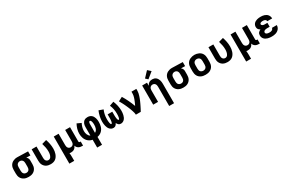

<svg xmlns="http://www.w3.org/2000/svg" viewBox="207 -2538 6786 4514"><g transform="rotate(-30 3600.0 -281.0)"><path d="M299 8Q269 8 239.5 3Q210 -2 183 -14.5Q156 -27 133.5 -47.5Q111 -68 96.5 -94.5Q82 -121 76.5 -150.5Q71 -180 71 -210V-310Q71 -339 76 -367Q81 -395 94 -421Q107 -447 127.5 -467.5Q148 -488 173.5 -501Q199 -514 227 -521Q255 -528 284 -528Q288 -528 292 -528Q296 -528 300 -528L582 -520V-410L471 -413Q483 -404 492.5 -392.5Q502 -381 509 -367.5Q516 -354 518.5 -339.5Q521 -325 521 -310V-210Q521 -180 515.5 -151Q510 -122 496.5 -96Q483 -70 461.5 -49Q440 -28 413.5 -15Q387 -2 358 3Q329 8 299 8ZM299 -102Q319 -102 338 -110Q357 -118 368.5 -134Q380 -150 384.5 -170Q389 -190 389 -210V-310Q389 -329 385 -348Q381 -367 370.5 -382.5Q360 -398 343 -407.5Q326 -417 307 -418H300Q298 -418 296.5 -418Q295 -418 294 -418Q274 -418 255.5 -409Q237 -400 224.5 -384.5Q212 -369 207.5 -349.5Q203 -330 203 -310V-210Q203 -190 208 -169.5Q213 -149 226 -133Q239 -117 258.5 -109.5Q278 -102 299 -102Z M896 8Q867 8 838 2.5Q809 -3 783 -16Q757 -29 736.5 -50Q716 -71 702.5 -97Q689 -123 684 -152Q679 -181 679 -210V-520H811V-210Q811 -191 815 -171.5Q819 -152 830 -136Q841 -120 858.5 -111Q876 -102 896 -102Q915 -102 932.5 -111Q950 -120 961 -135.5Q972 -151 979 -169Q986 -187 990 -205.5Q994 -224 995.5 -243Q997 -262 997 -281Q997 -338 986 -394Q975 -450 958 -504L1083 -539Q1104 -477 1116.5 -412.5Q1129 -348 1129 -282Q1129 -247 1124 -212Q1119 -177 1107.5 -144Q1096 -111 1076.5 -81Q1057 -51 1029 -30Q1001 -9 966 -0.5Q931 8 896 8Z M1279 215V-520H1411V-210Q1411 -190 1415.5 -170.5Q1420 -151 1431.5 -135Q1443 -119 1461.5 -110.5Q1480 -102 1500 -102Q1520 -102 1538.5 -110.5Q1557 -119 1568.5 -135Q1580 -151 1584.5 -170.5Q1589 -190 1589 -210V-520H1721V-132Q1721 -126 1722.5 -120Q1724 -114 1728.5 -110Q1733 -106 1739 -104Q1745 -102 1751 -102H1770V8H1751Q1725 8 1700 3.5Q1675 -1 1653 -13.5Q1631 -26 1615 -46.5Q1599 -67 1593 -92Q1584 -70 1569.5 -50.5Q1555 -31 1535.5 -17.5Q1516 -4 1493 2Q1470 8 1446 8Q1435 8 1424.5 7Q1414 6 1404 3Q1408 29 1409.5 55Q1411 81 1411 107V215Z M2034 215V2Q2003 -3 1974.5 -16.5Q1946 -30 1922 -50Q1898 -70 1880.5 -96.5Q1863 -123 1852 -152.5Q1841 -182 1836 -213Q1831 -244 1831 -275Q1831 -339 1849 -401.5Q1867 -464 1898 -520L2008 -469Q1985 -425 1971 -376Q1957 -327 1957 -276Q1957 -252 1961 -228Q1965 -204 1974.5 -181.5Q1984 -159 1999.5 -140Q2015 -121 2037 -110V-343Q2037 -366 2040.5 -388Q2044 -410 2052.5 -431Q2061 -452 2075 -469.5Q2089 -487 2108.5 -499Q2128 -511 2150 -515.5Q2172 -520 2195 -520Q2222 -520 2248.5 -512Q2275 -504 2296 -487Q2317 -470 2331.5 -446Q2346 -422 2354 -396Q2362 -370 2365.5 -343Q2369 -316 2369 -288Q2369 -256 2365 -223.5Q2361 -191 2351 -160.5Q2341 -130 2323.5 -102Q2306 -74 2281.5 -52.5Q2257 -31 2227.5 -17.5Q2198 -4 2166 2V215ZM2163 -111Q2186 -122 2202.5 -143Q2219 -164 2228 -188.5Q2237 -213 2240 -238.5Q2243 -264 2243 -290Q2243 -302 2242 -314Q2241 -326 2239.5 -338Q2238 -350 2235.5 -362Q2233 -374 2228.5 -385Q2224 -396 2215.5 -405.5Q2207 -415 2195 -415Q2184 -415 2177 -405.5Q2170 -396 2167.5 -385.5Q2165 -375 2164 -364.5Q2163 -354 2163 -343Z M2802 8Q2785 8 2768.5 3Q2752 -2 2739 -13Q2726 -24 2716.5 -38.5Q2707 -53 2700 -68Q2693 -53 2683.5 -38.5Q2674 -24 2661 -13Q2648 -2 2631.5 3Q2615 8 2598 8Q2570 8 2544 -4.5Q2518 -17 2499.5 -38Q2481 -59 2469.5 -85Q2458 -111 2451.5 -138.5Q2445 -166 2442 -194Q2439 -222 2439 -250Q2439 -322 2454.5 -392Q2470 -462 2498 -528L2614 -487Q2589 -431 2577 -370.5Q2565 -310 2565 -249Q2565 -241 2565.5 -233Q2566 -225 2566 -216.5Q2566 -208 2566.5 -200Q2567 -192 2568 -184Q2569 -176 2570 -167.5Q2571 -159 2572.5 -151Q2574 -143 2576 -135Q2578 -127 2580.5 -119.5Q2583 -112 2588 -104.5Q2593 -97 2601 -97Q2608 -97 2613 -103.5Q2618 -110 2620.5 -116.5Q2623 -123 2625 -130Q2627 -137 2628.5 -144Q2630 -151 2631 -158.5Q2632 -166 2633 -173Q2634 -180 2634.5 -187.5Q2635 -195 2635.5 -202Q2636 -209 2636.5 -216.5Q2637 -224 2637 -231Q2637 -238 2637 -245.5Q2637 -253 2637 -260V-338H2763V-260Q2763 -253 2763 -245.5Q2763 -238 2763 -231Q2763 -224 2763.5 -216.5Q2764 -209 2764.5 -202Q2765 -195 2765.5 -187.5Q2766 -180 2767 -173Q2768 -166 2769 -158.5Q2770 -151 2771.5 -144Q2773 -137 2775 -130Q2777 -123 2779.5 -116.5Q2782 -110 2787 -103.5Q2792 -97 2799 -97Q2807 -97 2812 -104.5Q2817 -112 2819.5 -119.5Q2822 -127 2824 -135Q2826 -143 2827.5 -151Q2829 -159 2830 -167.5Q2831 -176 2832 -184Q2833 -192 2833.5 -200Q2834 -208 2834 -216.5Q2834 -225 2834.5 -233Q2835 -241 2835 -249Q2835 -310 2823 -370.5Q2811 -431 2786 -487L2902 -528Q2930 -462 2945.5 -392Q2961 -322 2961 -250Q2961 -222 2958 -194Q2955 -166 2948.5 -138.5Q2942 -111 2930.5 -85Q2919 -59 2900.5 -38Q2882 -17 2856 -4.5Q2830 8 2802 8Z M3209 0Q3209 -25 3202.5 -50Q3196 -75 3188.5 -99.5Q3181 -124 3172.5 -148Q3164 -172 3154.5 -195.5Q3145 -219 3135 -242.5Q3125 -266 3114.5 -289Q3104 -312 3093 -335Q3082 -358 3070 -381Q3058 -404 3045.5 -426Q3033 -448 3020 -470L3132 -528Q3157 -488 3179.5 -446Q3202 -404 3222.5 -361Q3243 -318 3261.5 -274.5Q3280 -231 3296 -187Q3307 -209 3317.5 -231.5Q3328 -254 3337.5 -277Q3347 -300 3356 -323Q3365 -346 3372 -370Q3379 -394 3384 -418.5Q3389 -443 3389 -468V-520H3521V-468Q3521 -436 3514 -405Q3507 -374 3498 -344Q3489 -314 3477.5 -284.5Q3466 -255 3453.5 -226Q3441 -197 3427.5 -168.5Q3414 -140 3400 -112Q3386 -84 3371.5 -56Q3357 -28 3341 0Z M3989 215V-310Q3989 -330 3984.5 -349.5Q3980 -369 3968.5 -385Q3957 -401 3938.5 -409.5Q3920 -418 3900 -418Q3880 -418 3861.5 -409.5Q3843 -401 3831.5 -385Q3820 -369 3815.5 -349.5Q3811 -330 3811 -310V0H3679V-520H3811V-437Q3821 -458 3835 -475.5Q3849 -493 3868 -505.5Q3887 -518 3909.5 -523Q3932 -528 3954 -528Q3980 -528 4005.5 -521Q4031 -514 4051 -497.5Q4071 -481 4085 -459Q4099 -437 4107 -412.5Q4115 -388 4118 -362Q4121 -336 4121 -310V215ZM3880 -572 3819 -628 3959 -777 4041 -703Z M4499 8Q4469 8 4439.5 3Q4410 -2 4383 -14.5Q4356 -27 4333.5 -47.5Q4311 -68 4296.5 -94.5Q4282 -121 4276.5 -150.5Q4271 -180 4271 -210V-310Q4271 -339 4276 -367Q4281 -395 4294 -421Q4307 -447 4327.5 -467.5Q4348 -488 4373.5 -501Q4399 -514 4427 -521Q4455 -528 4484 -528Q4488 -528 4492 -528Q4496 -528 4500 -528L4782 -520V-410L4671 -413Q4683 -404 4692.5 -392.5Q4702 -381 4709 -367.5Q4716 -354 4718.5 -339.5Q4721 -325 4721 -310V-210Q4721 -180 4715.5 -151Q4710 -122 4696.5 -96Q4683 -70 4661.5 -49Q4640 -28 4613.5 -15Q4587 -2 4558 3Q4529 8 4499 8ZM4499 -102Q4519 -102 4538 -110Q4557 -118 4568.5 -134Q4580 -150 4584.5 -170Q4589 -190 4589 -210V-310Q4589 -329 4585 -348Q4581 -367 4570.5 -382.5Q4560 -398 4543 -407.5Q4526 -417 4507 -418H4500Q4498 -418 4496.5 -418Q4495 -418 4494 -418Q4474 -418 4455.5 -409Q4437 -400 4424.5 -384.5Q4412 -369 4407.5 -349.5Q4403 -330 4403 -310V-210Q4403 -190 4408 -169.5Q4413 -149 4426 -133Q4439 -117 4458.5 -109.5Q4478 -102 4499 -102Z M5100 8Q5070 8 5040 3Q5010 -2 4983 -14.5Q4956 -27 4933.5 -47.5Q4911 -68 4897 -94.5Q4883 -121 4877 -150.5Q4871 -180 4871 -210V-310Q4871 -340 4877 -369.5Q4883 -399 4897 -425.5Q4911 -452 4933.5 -472.5Q4956 -493 4983.5 -505.5Q5011 -518 5040.5 -524.5Q5070 -531 5100 -531Q5130 -531 5159.5 -524.5Q5189 -518 5216.5 -505.5Q5244 -493 5266.5 -472.5Q5289 -452 5303 -425.5Q5317 -399 5323 -369.5Q5329 -340 5329 -310V-210Q5329 -180 5323 -150.5Q5317 -121 5303 -94.5Q5289 -68 5266.5 -47.5Q5244 -27 5217 -14.5Q5190 -2 5160 3Q5130 8 5100 8ZM5100 -102Q5121 -102 5140.5 -109.5Q5160 -117 5173.5 -133Q5187 -149 5192 -169Q5197 -189 5197 -210V-310Q5197 -331 5191.5 -351.5Q5186 -372 5173 -387.5Q5160 -403 5139.5 -410.5Q5119 -418 5099 -418Q5078 -418 5058.5 -410Q5039 -402 5026 -386.5Q5013 -371 5008 -350.5Q5003 -330 5003 -310V-210Q5003 -189 5008 -169Q5013 -149 5026.5 -133Q5040 -117 5059.5 -109.5Q5079 -102 5100 -102Z M5696 8Q5667 8 5638 2.5Q5609 -3 5583 -16Q5557 -29 5536.5 -50Q5516 -71 5502.5 -97Q5489 -123 5484 -152Q5479 -181 5479 -210V-520H5611V-210Q5611 -191 5615 -171.5Q5619 -152 5630 -136Q5641 -120 5658.5 -111Q5676 -102 5696 -102Q5715 -102 5732.5 -111Q5750 -120 5761 -135.5Q5772 -151 5779 -169Q5786 -187 5790 -205.5Q5794 -224 5795.5 -243Q5797 -262 5797 -281Q5797 -338 5786 -394Q5775 -450 5758 -504L5883 -539Q5904 -477 5916.5 -412.5Q5929 -348 5929 -282Q5929 -247 5924 -212Q5919 -177 5907.5 -144Q5896 -111 5876.5 -81Q5857 -51 5829 -30Q5801 -9 5766 -0.5Q5731 8 5696 8Z M6079 215V-520H6211V-210Q6211 -190 6215.5 -170.5Q6220 -151 6231.5 -135Q6243 -119 6261.5 -110.5Q6280 -102 6300 -102Q6320 -102 6338.5 -110.5Q6357 -119 6368.5 -135Q6380 -151 6384.5 -170.5Q6389 -190 6389 -210V-520H6521V-132Q6521 -126 6522.5 -120Q6524 -114 6528.5 -110Q6533 -106 6539 -104Q6545 -102 6551 -102H6570V8H6551Q6525 8 6500 3.5Q6475 -1 6453 -13.5Q6431 -26 6415 -46.5Q6399 -67 6393 -92Q6384 -70 6369.5 -50.5Q6355 -31 6335.5 -17.5Q6316 -4 6293 2Q6270 8 6246 8Q6235 8 6224.5 7Q6214 6 6204 3Q6208 29 6209.5 55Q6211 81 6211 107V215Z M6898 8Q6871 8 6844.5 5.5Q6818 3 6792 -4.5Q6766 -12 6742.5 -24.5Q6719 -37 6700.5 -56.5Q6682 -76 6672.5 -101.5Q6663 -127 6663 -154Q6663 -173 6668 -192.5Q6673 -212 6685 -227Q6697 -242 6713.5 -253Q6730 -264 6748 -272Q6733 -279 6719.5 -289.5Q6706 -300 6696.5 -313.5Q6687 -327 6683 -343.5Q6679 -360 6679 -376Q6679 -401 6688 -425Q6697 -449 6714 -467Q6731 -485 6753 -497Q6775 -509 6799 -516Q6823 -523 6847.5 -525.5Q6872 -528 6897 -528Q6923 -528 6948.5 -525Q6974 -522 6998.5 -513.5Q7023 -505 7045 -491Q7067 -477 7082.5 -456.5Q7098 -436 7106.5 -411Q7115 -386 7115 -360Q7115 -360 7115 -359.5Q7115 -359 7115 -358H6983Q6983 -358 6983 -358.5Q6983 -359 6983 -359Q6983 -373 6974.5 -386Q6966 -399 6953.5 -406Q6941 -413 6926.5 -415.5Q6912 -418 6897 -418Q6888 -418 6879.5 -417.5Q6871 -417 6862 -415.5Q6853 -414 6844.5 -411Q6836 -408 6828.5 -403.5Q6821 -399 6816 -391Q6811 -383 6811 -374Q6811 -360 6821 -349Q6831 -338 6844 -332.5Q6857 -327 6871.5 -325.5Q6886 -324 6900 -324H6966V-217H6900Q6889 -217 6877.5 -216Q6866 -215 6855 -213Q6844 -211 6833.5 -206.5Q6823 -202 6814 -195Q6805 -188 6800 -178Q6795 -168 6795 -157Q6795 -146 6800.5 -136.5Q6806 -127 6815 -121Q6824 -115 6834 -111.5Q6844 -108 6854.5 -106Q6865 -104 6876 -103Q6887 -102 6898 -102Q6914 -102 6931 -104.5Q6948 -107 6963 -115Q6978 -123 6988.5 -137Q6999 -151 6999 -168H7131Q7131 -168 7131 -168Q7131 -168 7131 -168Q7131 -140 7122 -114Q7113 -88 7095.5 -66.5Q7078 -45 7054.5 -30Q7031 -15 7005 -6.5Q6979 2 6952 5Q6925 8 6898 8Z"/></g></svg>

Font: Iosevka Custom XBdEx
Style: Regular
Weight: 800
Width: 7
Monospace: yes
Designer: Belleve Invis
Foundry: Belleve Invis
Version: Version 11.2.4; ttfautohint (v1.8.4)